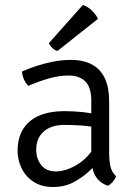

<svg xmlns="http://www.w3.org/2000/svg" viewBox="-20 -742 544 774"><path d="M51 -133Q51 -188.5 74.8 -224.2Q98.5 -260 140.8 -277Q183 -294 238.5 -294Q269.5 -294 305.5 -290.8Q341.5 -287.5 373.5 -279.5V-226.5Q344 -233.5 308.8 -236Q273.5 -238.5 239.5 -238.5Q187.5 -238.5 156.8 -212.2Q126 -186 126 -138.5Q126 -102 146.2 -76.5Q166.5 -51 205.5 -51Q245.5 -51 291.2 -78.5Q337 -106 368.5 -162L381 -94.5Q364 -74.5 336.8 -49.5Q309.5 -24.5 274 -6.2Q238.5 12 195.5 12Q147 12 114.8 -9.5Q82.5 -31 66.8 -64.2Q51 -97.5 51 -133ZM448 -31.5Q444.5 -21 435.2 -9.8Q426 1.5 414.5 7Q390 -2 375.5 -18Q361 -34 354.8 -55.8Q348.5 -77.5 348 -103.5V-335.5Q348 -391 323.5 -414.2Q299 -437.5 257.5 -437.5Q217 -437.5 175.8 -425.5Q134.5 -413.5 94.5 -396Q84.5 -404.5 76.8 -421.5Q69 -438.5 69 -454Q94 -465 126.2 -475.8Q158.5 -486.5 194.2 -493.5Q230 -500.5 265 -500.5Q317 -500.5 351.5 -481.5Q386 -462.5 403 -425.5Q420 -388.5 420 -334.5V-128.5Q420 -97 424.8 -73Q429.5 -49 448 -31.5ZM314 -722Q334 -715.5 350.5 -699.5Q367 -683.5 375 -666L211.5 -536.5Q200.5 -539.5 191 -548.5Q181.5 -557.5 177 -568Z"/></svg>

Font: Signika Light Light
Style: Regular
Weight: 300
Version: Version 2.001